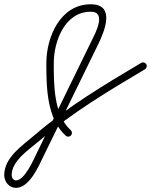

<svg xmlns="http://www.w3.org/2000/svg" viewBox="-122 -567 711 904"><path d="M212.2 70.6C218.7 63.4 218.1 52.4 211 45.9C130.5 -26.8 131.2 -169.9 131.2 -269.4C131.2 -372.4 182.7 -511.8 305.3 -511.8C382.7 -511.8 325.4 -407.8 308.3 -372.9C223.4 -199 138.5 -25.2 53.6 148.7C53.6 148.7 53.5 148.7 53.5 148.7C53.5 148.7 53.5 148.8 53.5 148.8C37.2 182.6 -5.3 282.5 -47 282.5C-59.9 282.5 -67.1 268.7 -67.1 257.3C-67.1 188.7 17.1 135.8 65.3 94.4C218.2 -37.2 387.9 -138.3 560.4 -240.7C568.7 -245.6 571.5 -256.4 566.5 -264.7C561.6 -273 550.9 -275.7 542.6 -270.8C368.3 -167.3 197 -65.1 42.5 67.9C-15.3 117.5 -102.1 173.4 -102.1 257.3C-102.1 288.2 -79.6 317.5 -47 317.5C17.4 317.5 61.1 213.6 85 164C85 164 85 164 85 164C85 164 85 164 85 164C169.9 -9.8 254.9 -183.7 339.8 -357.5C369.6 -418.6 423.9 -546.8 305.3 -546.8C161.7 -546.8 96.2 -392.8 96.2 -269.4C96.2 -157.9 97.8 -9.1 187.5 71.9C194.7 78.4 205.7 77.8 212.2 70.6Z"/></svg>

Font: FRB American Cursive Guidelines
Style: Italic
Weight: 400
Italic angle: -25°
Version: Version 2.0;Modular Font Editor K font №1